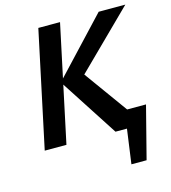

<svg xmlns="http://www.w3.org/2000/svg" viewBox="-123 -757 934 1051"><g transform="rotate(-15 344.0 -231.5)"><path d="M491 195 532 -101H653L577 195ZM453 0 234 -338 534 -658H685L335 -313L352 -370L619 0ZM52 0 192 -658H315L175 0Z"/></g></svg>

Font: Ysabeau Office
Style: Bold Italic
Weight: 700
Italic angle: -12°
Designer: Christian Thalmann (Catharsis Fonts)
Version: Version 2.001;gftools[0.9.30]; featfreeze: tnum,lnum,ss02